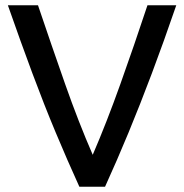

<svg xmlns="http://www.w3.org/2000/svg" viewBox="-20 -713 703 733"><path d="M283 0Q237 -101 192.5 -207.5Q148 -314 103.5 -433.5Q59 -553 10 -693H125Q177 -539 228.5 -392.5Q280 -246 334 -122Q387 -245 439.5 -392Q492 -539 543 -693H653Q605 -553 560 -433.5Q515 -314 471 -207.5Q427 -101 381 0Z"/></svg>

Font: Ubuntu Sans Medium
Style: Regular
Weight: 500
Designer: Dalton Maag Ltd
Foundry: Dalton Maag Ltd
Version: Version 1.006; ttfautohint (v1.8.4.7-5d5b)